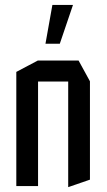

<svg xmlns="http://www.w3.org/2000/svg" viewBox="-20 -753 433 777"><path d="M46 0V-462L133 -508H134V0ZM256 4V-423H344V-26L257 4ZM134 -423V-508H298L344 -424V-423ZM164 -576 192 -733H275V-732L222 -576Z"/></svg>

Font: Foldit
Style: Regular
Weight: 400
Version: Version 1.003